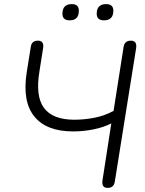

<svg xmlns="http://www.w3.org/2000/svg" viewBox="-20 -909 706 935"><path d="M504 6Q474 6 479 -30L522 -308Q485 -289 435.5 -279Q386 -269 336 -269Q206 -269 147 -342Q88 -415 110 -556L130 -681Q134 -711 165 -711Q180 -711 186.5 -701.5Q193 -692 190 -675L172 -561Q152 -440 194.5 -383Q237 -326 342 -326Q390 -326 439.5 -335.5Q489 -345 533 -369L582 -681Q587 -711 617 -711Q648 -711 643 -675L539 -24Q534 6 504 6ZM486 -810Q451 -810 451 -842Q451 -889 497 -889Q532 -889 532 -857Q532 -810 486 -810ZM319 -810Q284 -810 284 -842Q284 -889 330 -889Q364 -889 364 -857Q364 -810 319 -810Z"/></svg>

Font: Nunito Light
Style: Italic
Weight: 300
Italic angle: -9°
Designer: Vernon Adams
Foundry: Vernon Adams
Version: Version 3.601; ttfautohint (v1.8.2.53-6de2)